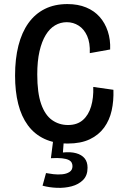

<svg xmlns="http://www.w3.org/2000/svg" viewBox="-20 -692 614 943"><path d="M313 13Q247 13 198 -10Q149 -33 117 -76.5Q85 -120 69.5 -181.5Q54 -243 54 -321Q54 -403 70.5 -468Q87 -533 119.5 -578.5Q152 -624 200 -648Q248 -672 311 -672Q363 -672 403 -655.5Q443 -639 469.5 -609Q496 -579 509.5 -538Q523 -497 521 -449L421 -431Q423 -482 408 -515.5Q393 -549 366.5 -566Q340 -583 308 -583Q277 -583 250.5 -567.5Q224 -552 204.5 -520Q185 -488 174 -440Q163 -392 163 -326Q163 -236 182 -181.5Q201 -127 235.5 -102.5Q270 -78 314 -78Q359 -78 387 -102.5Q415 -127 427.5 -169.5Q440 -212 438 -265L537 -251Q539 -197 528.5 -149.5Q518 -102 491.5 -65.5Q465 -29 421 -8Q377 13 313 13ZM189 220 206 158Q221 161 242.5 163.5Q264 166 285.5 164Q307 162 321.5 152.5Q336 143 336 124Q336 115 332 107Q328 99 317 93.5Q306 88 285 85.5Q264 83 230 85L242 -9H294L289 57Q327 53 354 60.5Q381 68 395.5 85.5Q410 103 410 132Q410 170 388 192Q366 214 332 223Q298 232 260 230.5Q222 229 189 220Z"/></svg>

Font: Bricolage Grotesque SemiCondensed Medium
Style: Regular
Weight: 500
Width: 4
Designer: Mathieu Triay
Foundry: Atelier Triay
Version: Version 1.001;gftools[0.9.33.dev8+g029e19f]